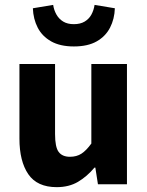

<svg xmlns="http://www.w3.org/2000/svg" viewBox="-20 -760 608 792"><path d="M214 12Q133.3 12 96.7 -41.5Q60.2 -95 60.2 -188V-496H207.1V-207Q207.1 -153.2 222 -133.3Q236.9 -113.3 268.5 -113.3Q296 -113.3 315.8 -126Q335.5 -138.6 356.8 -167.9V-496H503.7V0H384L373.3 -68.6H369.7Q338.8 -31.8 301.7 -9.9Q264.5 12 214 12ZM284.7 -568.4Q228.1 -568.4 190.9 -589.4Q153.8 -610.4 135.5 -646.1Q117.2 -681.7 115.6 -725.9L199.3 -739.8Q202.5 -718.2 212.8 -700Q223.1 -681.8 240.8 -671Q258.4 -660.3 284.7 -660.3Q311.2 -660.3 329.2 -671Q347.2 -681.8 357.1 -700Q366.9 -718.2 370.1 -739.8L453.8 -725.9Q452.3 -681.7 434 -646.1Q415.7 -610.4 379 -589.4Q342.3 -568.4 284.7 -568.4Z"/></svg>

Font: SourceSans3VF
Style: Regular
Weight: 200
Designer: Paul D. Hunt
Foundry: Adobe
Version: Version 3.052;hotconv 1.1.0;makeotfexe 2.6.0